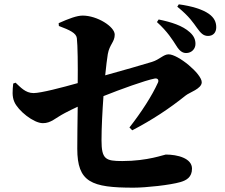

<svg xmlns="http://www.w3.org/2000/svg" viewBox="-20 -848 1040 887"><path d="M705 -746C754 -702 777 -664 795 -636C809 -613 823 -603 840 -603C865 -603 883 -622 883 -645C883 -664 877 -681 857 -699C823 -730 771 -746 713 -758ZM252 -728C303 -709 332 -695 335 -672C339 -639 340 -545 339 -464C268 -444 169 -418 135 -418C97 -418 74 -446 52 -466L41 -462C38 -431 35 -403 46 -378C63 -337 135 -279 178 -279C216 -279 234 -302 280 -326C298 -336 318 -345 339 -355C338 -287 337 -207 337 -161C337 -6 402 19 597 19C654 19 766 7 814 -7C841 -15 867 -29 867 -69C867 -117 800 -134 746 -134C739 -134 663 -104 545 -104C468 -104 449 -112 449 -200C449 -259 453 -334 458 -404C538 -436 649 -476 694 -485C708 -488 715 -479 710 -467C682 -405 634 -331 578 -259L591 -246C683 -294 762 -346 838 -407C855 -421 912 -438 912 -468C912 -507 803 -597 759 -597C735 -597 718 -573 682 -562C643 -550 546 -522 466 -500C470 -543 475 -578 478 -598C486 -643 510 -654 510 -688C510 -725 429 -776 362 -776C335 -776 298 -762 251 -741ZM799 -817C855 -772 874 -741 890 -719C908 -694 920 -682 941 -682C965 -682 979 -698 979 -722C979 -746 970 -766 945 -784C915 -805 866 -820 806 -828Z"/></svg>

Font: Noto Serif TC Black
Style: Regular
Weight: 900
Version: Version 1.001;PS 1.001;hotconv 16.6.54;makeotf.lib2.5.65590